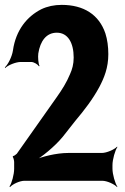

<svg xmlns="http://www.w3.org/2000/svg" viewBox="-22 -741 511 787"><path d="M211 -607C256 -607 280 -566 280 -505C280 -478 274 -457 265 -437C251 -403 232 -373 210 -342L47 -111C44 -108 34 -100 32 -102L30 -98C33 -96 36 -82 36 -77V-49C36 -26 26 11 17 23L19 26C29 14 59 0 78 0H397C417 0 447 14 458 26L459 24C450 11 439 -26 439 -50V-64C439 -88 450 -125 459 -138L458 -140C447 -128 415 -114 395 -114H257C210 -114 147 -99 115 -83L116 -79C148 -96 202 -140 235 -180L287 -246C324 -290 358 -334 385 -384C405 -422 422 -463 422 -519C422 -550 418 -579 410 -604C384 -681 321 -721 231 -721C200 -721 172 -715 147 -703C90 -674 43 -619 31 -534C27 -508 11 -477 -2 -465L-1 -462C11 -474 43 -487 63 -487H106C117 -487 133 -477 138 -469L140 -471C135 -479 133 -508 135 -522C143 -573 168 -607 211 -607Z"/></svg>

Font: Asimov
Style: EdgeExtreme
Weight: 500
Designer: Google
Version: Version 2.000980: 2014